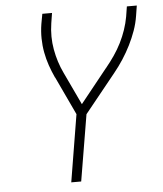

<svg xmlns="http://www.w3.org/2000/svg" viewBox="-53 -781 705 828"><g transform="rotate(-5 300.0 -367.5)"><path d="M222 0 270 -291 192 -457Q192 -457 191.5 -457Q191 -457 191 -457V-458Q179 -484 169.5 -511.5Q160 -539 154.5 -568.5Q149 -598 148.5 -629Q148 -660 153 -691L161 -735H203L196 -691Q187 -633 197 -577.5Q207 -522 230 -474L297 -332L414 -478Q414 -478 414.5 -478Q415 -478 415 -478V-479Q434 -502 451.5 -527.5Q469 -553 482.5 -580Q496 -607 505.5 -635Q515 -663 520 -691L527 -735H570L563 -691Q558 -659 547 -628Q536 -597 521 -567Q506 -537 487.5 -508.5Q469 -480 447 -453L313 -287L265 0Z"/></g></svg>

Font: Iosevka Curly XLtEx
Style: Italic
Weight: 200
Width: 7
Italic angle: -9°
Monospace: yes
Designer: Belleve Invis
Foundry: Belleve Invis
Version: Version 11.1.0; ttfautohint (v1.8.3)